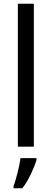

<svg xmlns="http://www.w3.org/2000/svg" viewBox="-20 -780 274 1021"><path d="M160 -760H75V0H160ZM89 61Q85 92 73.5 138Q62 184 52 210V221H99Q123 190 144 146Q165 102 174 71V61Z"/></svg>

Font: Noto Sans UI SemiCondensed
Style: Regular
Weight: 400
Width: 4
Designer: Monotype Design Team
Foundry: Monotype Imaging Inc.
Version: 1.001